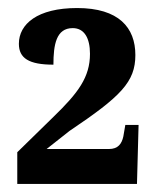

<svg xmlns="http://www.w3.org/2000/svg" viewBox="-20 -845 391 478"><path d="M23 -387H321L325 -534H292L287 -505C283 -487 274 -474 251 -474H96L153 -519C281 -605 317 -641 317 -708C317 -776 276 -825 172 -825C73 -825 27 -785 27 -736C27 -700 52 -684 113 -684C113 -734 120 -775 161 -775C190 -775 204 -750 204 -711C204 -653 175 -614 113 -554L23 -466Z"/></svg>

Font: Noto Serif Condensed ExtraBold
Style: Regular
Weight: 800
Width: 3
Designer: Monotype Design Team
Foundry: Monotype Imaging Inc.
Version: Version 2.013